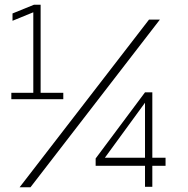

<svg xmlns="http://www.w3.org/2000/svg" viewBox="-20 -791 794 813"><path d="M63 2 611 -708H657L109 2ZM28 -371V-398H121V-739L33 -703V-734L124 -771H152V-398H248V-371ZM594 0V-89H385V-120L594 -400H625V-123H681V-89H625V0ZM424 -123H594V-356Z"/></svg>

Font: Lil Grotesk Light
Style: Regular
Weight: 300
Designer: Bastien Sozeau
Foundry: NBR — Bastien Sozeau
Version: Version 3.003; ttfautohint (v1.8.4.7-5d5b);gftools[0.9.33]